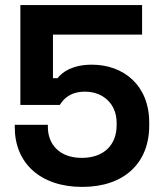

<svg xmlns="http://www.w3.org/2000/svg" viewBox="-20 -720 640 754"><path d="M303 14C467 14 566 -79 566 -227V-239C566 -386 464 -466 341 -466C266 -466 225 -438 206 -413H188V-584H538V-700H60V-308H215C230 -332 256 -360 314 -360C385 -360 438 -312 438 -238V-228C438 -152 389 -100 301 -100C213 -100 168 -154 168 -221V-230H38V-220C38 -79 139 14 303 14Z"/></svg>

Font: Meta Space
Style: Bold
Weight: 700
Designer: Meta Pool / Florian Karsten
Foundry: Meta Pool / Florian Karsten
Version: Version 2.000;Glyphs 3.1.1 (3137)